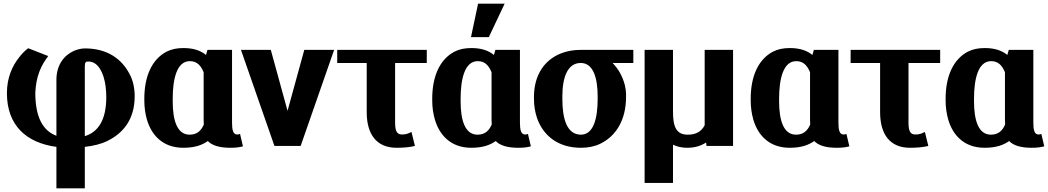

<svg xmlns="http://www.w3.org/2000/svg" viewBox="-20 -802 5758 1055"><path d="M18 -290C18 -113 125 -17 290 5V233H446V5C493 0 537 -11 571 -28C660 -72 720 -149 720 -273C720 -321 710 -363 691 -397C649 -477 571 -536 447 -536C425 -536 404 -530 385 -522C332 -498 290 -445 290 -364V-56C216 -83 174 -158 174 -292C178 -384 206 -443 245 -494L135 -537C116 -523 100 -506 86 -488C47 -439 18 -375 18 -290ZM446 -54V-436C446 -460 451 -464 464 -464C480 -464 493 -460 505 -451C543 -422 564 -354 564 -268C564 -144 520 -76 446 -54Z M773 -250C773 -213 778 -178 787 -146C812 -59 875 10 987 10C1053 10 1092 -6 1122 -27C1144 -4 1183 10 1245 10C1274 10 1293 8 1315 2L1299 -66L1292 -64C1291 -64 1288 -63 1283 -63C1261 -63 1255 -88 1255 -127V-528H1120L1112 -500C1085 -522 1047 -538 988 -538C953 -538 922 -532 895 -518C813 -475 773 -380 773 -260ZM929 -246V-259C929 -367 951 -466 1023 -466C1062 -466 1083 -443 1099 -405V-143C1099 -134 1100 -127 1100 -118C1085 -83 1062 -62 1022 -62C952 -62 929 -143 929 -246Z M1304 -528 1488 0H1632L1816 -528H1652L1560 -193L1468 -528Z M1833 -456H1995V-186C1995 -64 2049 10 2159 10C2200 10 2230 7 2260 0L2241 -77C2223 -68 2212 -63 2188 -63C2161 -63 2151 -82 2151 -128V-456H2325V-528H1833Z M2355 -250C2355 -213 2360 -179 2369 -147C2394 -60 2457 10 2569 10C2635 10 2674 -6 2704 -27C2726 -4 2765 10 2827 10C2856 10 2875 8 2897 2L2881 -66L2874 -64C2873 -64 2870 -63 2865 -63C2843 -63 2837 -88 2837 -127V-528H2702L2694 -500C2667 -522 2629 -538 2570 -538C2535 -538 2504 -532 2477 -518C2395 -475 2355 -380 2355 -260ZM2511 -246V-259C2511 -367 2533 -466 2605 -466C2644 -466 2665 -443 2681 -405V-143C2681 -134 2682 -127 2682 -118C2667 -83 2644 -62 2604 -62C2534 -62 2511 -143 2511 -246ZM2568 -598H2666L2753 -782H2607Z M2914 -259C2914 -220 2920 -186 2931 -153C2964 -59 3044 10 3172 10C3212 10 3247 3 3278 -12C3363 -53 3420 -140 3420 -270V-282C3420 -301 3417 -319 3413 -336C3400 -385 3377 -424 3346 -456H3460V-528H3171C3130 -528 3093 -521 3061 -508C2971 -472 2914 -389 2914 -269ZM3070 -259V-272C3070 -378 3099 -456 3171 -456C3240 -456 3264 -374 3264 -272V-259C3264 -153 3242 -62 3172 -62C3096 -62 3070 -147 3070 -259Z M3522 203H3678V-7C3700 4 3727 10 3756 10C3800 10 3832 -1 3860 -19L3862 0H4008V-528H3852V-114C3835 -81 3807 -62 3759 -62C3695 -62 3678 -107 3678 -188V-528H3522Z M4105 -250C4105 -213 4110 -178 4119 -146C4144 -59 4207 10 4319 10C4385 10 4424 -6 4454 -27C4476 -4 4515 10 4577 10C4606 10 4625 8 4647 2L4631 -66L4624 -64C4623 -64 4620 -63 4615 -63C4593 -63 4587 -88 4587 -127V-528H4452L4444 -500C4417 -522 4379 -538 4320 -538C4285 -538 4254 -532 4227 -518C4145 -475 4105 -380 4105 -260ZM4261 -246V-259C4261 -367 4283 -466 4355 -466C4394 -466 4415 -443 4431 -405V-143C4431 -134 4432 -127 4432 -118C4417 -83 4394 -62 4354 -62C4284 -62 4261 -143 4261 -246Z M4654 -456H4816V-186C4816 -64 4870 10 4980 10C5021 10 5051 7 5081 0L5062 -77C5044 -68 5033 -63 5009 -63C4982 -63 4972 -82 4972 -128V-456H5146V-528H4654Z M5176 -250C5176 -213 5181 -178 5190 -146C5215 -59 5278 10 5390 10C5456 10 5495 -6 5525 -27C5547 -4 5586 10 5648 10C5677 10 5696 8 5718 2L5702 -66L5695 -64C5694 -64 5691 -63 5686 -63C5664 -63 5658 -88 5658 -127V-528H5523L5515 -500C5488 -522 5450 -538 5391 -538C5356 -538 5325 -532 5298 -518C5216 -475 5176 -380 5176 -260ZM5332 -246V-259C5332 -367 5354 -466 5426 -466C5465 -466 5486 -443 5502 -405V-143C5502 -134 5503 -127 5503 -118C5488 -83 5465 -62 5425 -62C5355 -62 5332 -143 5332 -246Z"/></svg>

Font: Aerodynamic
Style: Bd
Weight: 500
Designer: Google
Version: Version 2.000980; 2014